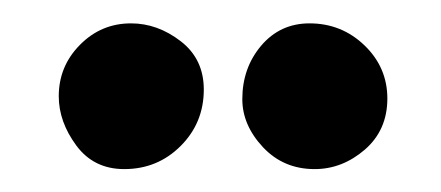

<svg xmlns="http://www.w3.org/2000/svg" viewBox="-20 -676 381 166"><path d="M314.9 -590.8Q314.9 -563.5 295.4 -546.6Q275.9 -529.8 252 -529.8Q225.1 -529.8 207.3 -548.8Q189.5 -567.9 189.5 -590.3Q189.5 -617.2 205.8 -636.5Q222.2 -655.8 247.6 -655.8Q275.4 -655.8 295.2 -636.7Q314.9 -617.7 314.9 -590.8ZM156.2 -598.6Q156.2 -569.8 136.2 -549.8Q116.2 -529.8 87.4 -529.8Q61 -529.8 45.9 -550.3Q30.8 -570.8 30.8 -592.8Q30.8 -618.7 49.1 -637.2Q67.4 -655.8 93.3 -655.8Q116.2 -655.8 136.2 -640.4Q156.2 -625 156.2 -598.6Z"/></svg>

Font: Mikhak-DS1-FD ExtraBold
Style: Regular
Weight: 800
Designer: Amin Abedi
Version: Version 3.2